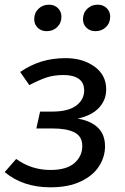

<svg xmlns="http://www.w3.org/2000/svg" viewBox="-24 -787 534 819"><path d="M429 -406Q429 -360 398 -327Q367 -294 307 -281Q363 -272 393.5 -242.5Q424 -213 424 -163Q424 -118 398.5 -78Q373 -38 320.5 -13Q268 12 191 12Q74 12 -4 -53L45 -109Q110 -62 191 -62Q260 -62 293.5 -91.5Q327 -121 327 -164Q327 -205 294 -222Q261 -239 202 -239H131L147 -311H198Q267 -311 301 -336.5Q335 -362 335 -401Q335 -435 311.5 -451Q288 -467 248 -467Q205 -467 173 -456Q141 -445 101 -424L62 -480Q106 -510 153 -524.5Q200 -539 257 -539Q329 -539 379 -503Q429 -467 429 -406ZM122 -705Q122 -732 140 -749.5Q158 -767 185 -767Q208 -767 223 -752.5Q238 -738 238 -716Q238 -689 220 -671.5Q202 -654 175 -654Q152 -654 137 -668.5Q122 -683 122 -705ZM330 -705Q330 -732 348 -749.5Q366 -767 393 -767Q416 -767 431 -752.5Q446 -738 446 -716Q446 -689 428 -671.5Q410 -654 383 -654Q360 -654 345 -668.5Q330 -683 330 -705Z"/></svg>

Font: Fira Sans
Style: Italic
Weight: 400
Italic angle: -8°
Designer: bBox Type GmbH & Carrois Corporate GbR & Edenspiekermann AG
Foundry: bBox Type GmbH & Carrois Corporate GbR & Edenspiekermann AG
Version: Version 4.301